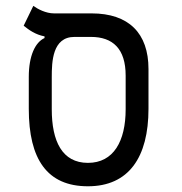

<svg xmlns="http://www.w3.org/2000/svg" viewBox="-20 -632 626 661"><path d="M282.7 9.3C423.8 9.3 491.2 -91.3 491.2 -257.3V-394.5C491.2 -517.6 423.3 -585.9 295.4 -585.9H166C137.7 -585.9 109.4 -601.1 94.7 -611.8L61.5 -543.5C79.6 -528.8 102.1 -512.7 133.3 -506.8V-501C101.1 -486.3 79.1 -439.9 79.1 -367.2V-257.3C79.1 -84 142.1 9.3 282.7 9.3ZM282.7 -71.3C193.8 -71.3 158.2 -146 158.2 -255.9V-366.2C158.2 -418.9 160.2 -504.9 236.3 -504.9H293C368.2 -504.9 412.6 -464.4 412.6 -371.6V-255.9C412.6 -146 371.1 -71.3 282.7 -71.3Z"/></svg>

Font: Cascadia Mono PL SemiLight
Style: Regular
Weight: 350
Monospace: yes
Designer: Aaron Bell
Foundry: Saja Typeworks
Version: Version 2404.023